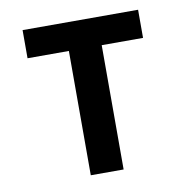

<svg xmlns="http://www.w3.org/2000/svg" viewBox="-65 -583 629 645"><g transform="rotate(-10 250.0 -260.0)"><path d="M194 0V-424H53V-520H447V-424H306V0Z"/></g></svg>

Font: Iosevka Curly
Style: Bold
Weight: 700
Monospace: yes
Designer: Belleve Invis
Foundry: Belleve Invis
Version: Version 22.1.2; ttfautohint (v1.8.4)